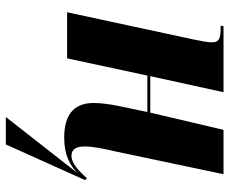

<svg xmlns="http://www.w3.org/2000/svg" viewBox="-84 -492 786 658"><g transform="rotate(90 309.0 -163.0)"><path d="M381 210H475L597 -61L591 -68C569 -44 542 -15 514 -15C491 -15 482 -31 482 -61C482 -89 489 -121 498 -161L577 -536H425L366 -285H241L296 -536H70L68 -526H82C119 -526 125 -515 125 -496C125 -481 121 -462 115 -432L22 0H180L239 -275H364L343 -175C337 -145 333 -118 333 -91C333 -34 361 10 452 10C513 10 547 -11 572 -34Z"/></g></svg>

Font: Noto Serif Display Condensed ExtraBold
Style: Italic
Weight: 800
Width: 3
Italic angle: -12°
Designer: Monotype Design Team
Foundry: Monotype Imaging Inc.
Version: Version 2.009